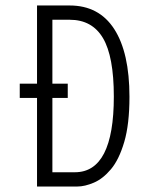

<svg xmlns="http://www.w3.org/2000/svg" viewBox="-20 -680 548 700"><path d="M115 0V-323H52V-375H115V-660H234Q341 -660 396.5 -574Q452 -488 452 -327Q452 -227 433 -162.5Q414 -98 384.5 -63Q355 -28 322 -14Q289 0 262 0ZM227 -323H171V-52H253Q395 -52 395 -328Q395 -474 355.5 -541Q316 -608 234 -608H171V-375H227Z"/></svg>

Font: Bricolage Grotesque 12pt Condensed ExtraLight
Style: Regular
Weight: 200
Width: 3
Designer: Mathieu Triay
Foundry: Atelier Triay
Version: Version 1.001; ttfautohint (v1.8.4.7-5d5b);gftools[0.9.33.de